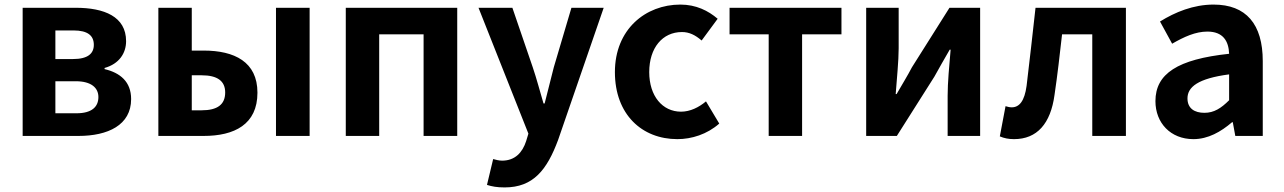

<svg xmlns="http://www.w3.org/2000/svg" viewBox="-20 -594 5609 839"><path d="M79 0H323C451 0 553 -47 553 -161C553 -237 505 -276 437 -292V-297C501 -315 531 -362 531 -414C531 -522 435 -560 311 -560H79ZM222 -336V-461H301C364 -461 390 -438 390 -398C390 -360 364 -336 299 -336ZM222 -99V-239H311C379 -239 410 -210 410 -170C410 -127 381 -99 314 -99Z M672 0H870C1004 0 1105 -50 1105 -189C1105 -324 1004 -373 870 -373H818V-560H672ZM818 -112V-265H861C930 -265 964 -240 964 -190C964 -137 930 -112 861 -112ZM1186 0H1333V-560H1186Z M1491 0H1637V-444H1831V0H1978V-560H1491Z M2185 225C2310 225 2370 149 2419 17L2618 -560H2477L2400 -300C2387 -248 2373 -194 2360 -142H2355C2339 -196 2325 -250 2308 -300L2219 -560H2071L2289 -10L2279 23C2263 72 2231 108 2174 108C2161 108 2145 104 2135 101L2108 214C2130 221 2152 225 2185 225Z M2940 14C3002 14 3070 -7 3123 -54L3065 -151C3034 -125 2996 -106 2956 -106C2875 -106 2817 -174 2817 -279C2817 -385 2875 -454 2960 -454C2992 -454 3018 -441 3046 -417L3116 -512C3075 -547 3022 -574 2953 -574C2801 -574 2667 -466 2667 -279C2667 -94 2785 14 2940 14Z M3339 0H3485V-444H3657V-560H3168V-444H3339Z M3765 0H3899L4063 -259C4081 -292 4111 -344 4130 -377H4134C4128 -307 4121 -233 4121 -176V0H4263V-560H4129L3965 -300C3948 -267 3917 -216 3898 -183H3894C3899 -252 3907 -327 3907 -383V-560H3765Z M4411 14C4512 14 4571 -54 4588 -179C4601 -266 4611 -356 4621 -444H4753V0H4900V-560H4505C4492 -446 4480 -332 4466 -219C4457 -152 4434 -125 4401 -125C4390 -125 4382 -128 4374 -130L4349 2C4368 10 4387 14 4411 14Z M5195 14C5259 14 5315 -18 5364 -60H5367L5378 0H5498V-327C5498 -489 5425 -574 5283 -574C5195 -574 5115 -541 5049 -500L5102 -403C5154 -433 5204 -456 5256 -456C5325 -456 5349 -414 5351 -359C5126 -335 5029 -272 5029 -152C5029 -57 5095 14 5195 14ZM5243 -101C5200 -101 5169 -120 5169 -164C5169 -214 5215 -251 5351 -269V-156C5316 -121 5285 -101 5243 -101Z"/></svg>

Font: Noto Sans CJK KR Bold
Style: Regular
Weight: 700
Designer: Ryoko NISHIZUKA (kana & ideographs); Paul D. Hunt (Latin, Greek & Cyrillic); Wenlong ZHANG (bopomofo); Sandoll Communica
Foundry: Adobe Systems Incorporated
Version: Version 1.004;PS 1.004;hotconv 1.0.82;makeotf.lib2.5.63406